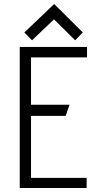

<svg xmlns="http://www.w3.org/2000/svg" viewBox="-20 -933 505 953"><path d="M410 0V-50H134V-358H306L325 -413H134V-648H412V-700H78V0ZM353 -733 391 -772 249 -913 101 -772 139 -733 248 -837Z"/></svg>

Font: Advent Pro
Style: Regular
Weight: 400
Designer: Andreas Kalpakidis
Foundry: Andreas Kalpakidis
Version: Version 2.002 2008